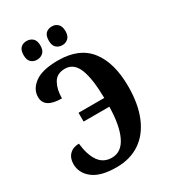

<svg xmlns="http://www.w3.org/2000/svg" viewBox="-220 -1033 1032 1156"><g transform="rotate(-30 296.0 -455.0)"><path d="M95 -854Q95 -889 111 -904.5Q127 -920 152 -920Q178 -920 195 -904.5Q212 -889 212 -854Q212 -821 194.5 -805.5Q177 -790 152 -790Q128 -790 111.5 -805.5Q95 -821 95 -854ZM270 -854Q270 -889 286 -904.5Q302 -920 329 -920Q353 -920 369.5 -904Q386 -888 386 -854Q386 -821 369 -805.5Q352 -790 329 -790Q303 -790 286.5 -805.5Q270 -821 270 -854ZM27 -136Q27 -178 51.5 -202.5Q76 -227 117 -227Q126 -145 158 -99.5Q190 -54 248 -54Q315 -54 350 -126.5Q385 -199 387 -328H208V-389H387Q385 -525 357.5 -592.5Q330 -660 269 -660Q212 -660 188.5 -617.5Q165 -575 165 -514Q44 -514 44 -593Q44 -647 96 -685.5Q148 -724 258 -724Q405 -724 476 -633Q547 -542 547 -377Q547 -256 511 -169Q475 -82 407 -36Q339 10 244 10Q134 10 80.5 -32Q27 -74 27 -136Z"/></g></svg>

Font: Noto Serif CondExtraBold
Style: Regular
Weight: 800
Width: 3
Designer: Monotype Design Team
Foundry: Monotype Imaging Inc.
Version: Version 1.001